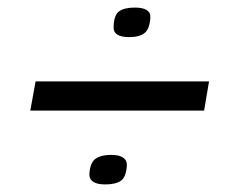

<svg xmlns="http://www.w3.org/2000/svg" viewBox="-20 -552 624 507"><path d="M280 -482Q281 -513 295 -522.5Q309 -532 336 -532Q379 -532 377 -505Q375 -475 361.5 -464.5Q348 -454 321 -454Q278 -454 280 -482ZM60 -260 74 -337H532L519 -260ZM216 -93Q218 -123 232.5 -133Q247 -143 273 -143Q316 -143 315 -115Q313 -84 299 -74.5Q285 -65 258 -65Q215 -65 216 -93Z"/></svg>

Font: Georama ExtraExtended
Style: Italic
Weight: 400
Width: 8
Italic angle: -9°
Designer: Jean-Baptiste Levee
Foundry: Production Type
Version: Version 1.000